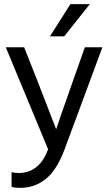

<svg xmlns="http://www.w3.org/2000/svg" viewBox="-20 -736 533 930"><path d="M293 -13Q254 90 200.5 132Q147 174 78 174Q52 174 36 169V98Q51 102 70 102Q171 102 213 -13L8 -507H97L163 -340L252 -110Q260 -136 332 -340L391 -507H476ZM291 -560H222L321 -716H415Z"/></svg>

Font: Hind Vadodara
Style: Regular
Weight: 400
Designer: Hitesh Malaviya
Foundry: Indian Type Foundry
Version: Version 1.001;PS 1.0;hotconv 1.0.86;makeotf.lib2.5.63406; tt